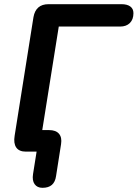

<svg xmlns="http://www.w3.org/2000/svg" viewBox="-20 -725 658 918"><path d="M183 173Q158 173 145.5 155.5Q133 138 138 107L155 0H104Q71 0 57.5 -20Q44 -40 50 -76L140 -643Q151 -705 212 -705H561Q588 -705 603 -694Q618 -683 618 -662Q618 -632 601 -615Q584 -598 554 -598H261L176 -65L143 -103H215Q247 -103 262 -85.5Q277 -68 272 -36L248 117Q244 145 228 159Q212 173 183 173Z"/></svg>

Font: Nunito Variable Extra Light
Style: Italic
Weight: 200
Italic angle: -9°
Designer: Vernon Adams
Foundry: Vernon Adams
Version: Version 3.602